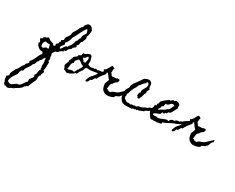

<svg xmlns="http://www.w3.org/2000/svg" viewBox="-486 -1832 4366 3569"><g transform="rotate(30 1697.0 -47.5)"><path d="M679.7 -856.4Q678.7 -819.3 672.9 -784.2Q667 -749 650.4 -716.8L651.4 -715.8Q662.1 -699.2 661.1 -683.1Q660.2 -667 653.8 -650.9Q647.5 -634.8 639.2 -618.7Q630.9 -602.5 627.9 -586.9Q609.4 -579.1 606.4 -565.9Q603.5 -552.7 603 -538.6Q602.5 -524.4 597.7 -511.2Q592.8 -498 571.3 -491.2L565.4 -489.3Q582 -472.7 580.6 -460.4Q579.1 -448.2 568.8 -438Q558.6 -427.7 543.9 -418.5Q529.3 -409.2 519.5 -399.4Q522.5 -397.5 525.4 -395Q528.3 -392.6 530.3 -390.6Q519.5 -380.9 507.3 -371.6Q495.1 -362.3 484.4 -352.1Q473.6 -341.8 465.8 -329.6Q458 -317.4 457 -300.8Q453.1 -295.9 446.8 -293.9Q440.4 -292 434.1 -290.5Q427.7 -289.1 422.4 -286.6Q417 -284.2 414.1 -278.3L413.1 -277.3Q413.1 -270.5 415 -260.7Q396.5 -258.8 382.8 -251.5Q369.1 -244.1 357.9 -233.4Q346.7 -222.7 335.4 -210Q324.2 -197.3 311.5 -186.5H310.5V-188.5Q308.6 -190.4 306.6 -191.4Q304.7 -192.4 302.7 -194.3Q297.9 -195.3 288.1 -188.5Q278.3 -181.6 275.4 -177.7Q270.5 -167 262.2 -156.7Q253.9 -146.5 248.5 -136.2Q243.2 -126 243.7 -114.3Q244.1 -102.5 257.8 -88.9Q251 -75.2 254.4 -59.6Q257.8 -43.9 262.2 -29.8Q266.6 -15.6 268.6 -3.4Q270.5 8.8 260.7 16.6Q261.7 24.4 263.2 30.8Q264.6 37.1 273.4 41H283.2Q281.2 57.6 281.7 83Q282.2 108.4 281.2 134.8Q280.3 161.1 277.3 184.6Q274.4 208 266.6 220.7Q274.4 228.5 282.2 234.9Q290 241.2 291 252.9Q291 263.7 285.6 274.4Q280.3 285.2 274.9 295.4Q269.5 305.7 267.1 315.4Q264.6 325.2 272.5 335Q254.9 344.7 249 358.9Q243.2 373 243.2 391.6Q243.2 404.3 244.1 425.3Q245.1 446.3 240.2 457Q234.4 468.8 228 480.5Q221.7 492.2 215.8 503.9Q204.1 528.3 194.8 553.2Q185.5 578.1 175.8 603.5Q173.8 610.4 171.4 616.2Q168.9 622.1 167 628.9Q152.3 626 146.5 630.9Q140.6 635.7 136.7 642.1Q132.8 648.4 127 654.8Q121.1 661.1 105.5 661.1V664.1Q101.6 686.5 82 704.1Q62.5 721.7 37.1 737.8Q11.7 753.9 -13.7 769Q-39.1 784.2 -54.7 799.8H-55.7Q-73.2 797.9 -88.9 808.6Q-104.5 819.3 -120.1 828.6Q-135.7 837.9 -153.8 840.3Q-171.9 842.8 -193.4 825.2V824.2Q-198.2 825.2 -200.2 825.2Q-202.1 825.2 -203.1 825.7Q-204.1 826.2 -205.6 827.6Q-207 829.1 -210.9 833V832Q-227.5 822.3 -239.3 808.1Q-251 793.9 -255.9 775.4Q-253.9 773.4 -251.5 771Q-249 768.6 -247.1 766.6Q-260.7 758.8 -266.1 744.6Q-271.5 730.5 -272.9 713.9Q-274.4 697.3 -274.9 681.2Q-275.4 665 -280.3 653.3Q-265.6 651.4 -256.3 640.1Q-247.1 628.9 -237.3 620.1Q-239.3 618.2 -240.7 610.4Q-242.2 602.5 -242.2 600.6Q-243.2 582 -237.3 564.5Q-231.4 546.9 -222.7 530.8Q-213.9 514.6 -205.1 498.5Q-196.3 482.4 -190.4 464.8Q-169.9 448.2 -158.7 430.2Q-147.5 412.1 -136.7 388.7Q-133.8 381.8 -128.4 371.1Q-123 360.4 -116.2 349.6Q-109.4 338.9 -101.6 330.6Q-93.8 322.3 -85.9 319.3Q-86.9 317.4 -86.9 310.5Q-86.9 293.9 -75.7 282.7Q-64.5 271.5 -53.7 260.7Q-43 250 -37.6 237.3Q-32.2 224.6 -43.9 204.1Q-16.6 179.7 0 149.9Q16.6 120.1 29.8 89.8Q43 59.6 57.1 30.3Q71.3 1 94.7 -22.5L96.7 -24.4Q92.8 -43 87.4 -51.3Q82 -59.6 73.7 -62Q65.4 -64.5 55.2 -64.9Q44.9 -65.4 32.7 -67.9Q20.5 -70.3 5.9 -78.6Q-8.8 -86.9 -25.4 -105.5Q-39.1 -113.3 -44.4 -120.6Q-49.8 -127.9 -53.2 -135.7Q-56.6 -143.6 -59.6 -151.9Q-62.5 -160.2 -70.3 -170.9Q-52.7 -181.6 -54.2 -194.8Q-55.7 -208 -63 -220.2Q-70.3 -232.4 -77.1 -243.2Q-84 -253.9 -79.1 -259.8Q-75.2 -268.6 -64.5 -271.5Q-53.7 -274.4 -45.9 -277.3Q-47.9 -286.1 -44.4 -293.9Q-41 -301.8 -34.7 -308.1Q-28.3 -314.5 -20.5 -318.8Q-12.7 -323.2 -4.9 -326.2Q3.9 -324.2 9.3 -326.2Q14.6 -328.1 19 -331.1Q23.4 -334 25.9 -337.4Q28.3 -340.8 31.2 -341.8L30.3 -349.6Q46.9 -354.5 59.6 -347.2Q72.3 -339.8 84 -330.1Q97.7 -319.3 108.4 -313Q119.1 -306.6 136.7 -309.6H137.7Q142.6 -304.7 147.9 -301.3Q153.3 -297.9 158.2 -293.9Q163.1 -296.9 166 -300.3Q168.9 -303.7 175.8 -300.8L168 -293L209 -260.7L233.4 -293.9L228.5 -294.9L221.7 -301.8Q221.7 -309.6 227.1 -314.5Q232.4 -319.3 232.4 -327.1Q230.5 -331.1 228.5 -332L230.5 -334Q251 -332 255.4 -339.8Q259.8 -347.7 260.3 -358.4Q260.7 -369.1 263.7 -381.3Q266.6 -393.6 285.2 -400.4Q269.5 -415 272.5 -421.9Q275.4 -428.7 284.7 -433.1Q293.9 -437.5 304.7 -443.4Q315.4 -449.2 315.4 -461.9Q315.4 -466.8 314.5 -470.2Q313.5 -473.6 313.5 -478.5Q313.5 -500 324.7 -517.6Q335.9 -535.2 349.1 -551.8Q362.3 -568.4 372.6 -586.4Q382.8 -604.5 379.9 -627Q379.9 -629.9 377.9 -635.7Q386.7 -657.2 399.4 -676.8Q412.1 -696.3 423.8 -715.8Q435.5 -735.4 445.8 -755.9Q456.1 -776.4 460.9 -798.8Q464.8 -799.8 470.7 -800.8Q476.6 -801.8 478.5 -807.6Q477.5 -812.5 477.5 -816.4Q477.5 -820.3 476.6 -824.2H477.5Q485.4 -823.2 488.3 -825.7Q491.2 -828.1 496.1 -833Q498 -835 500.5 -836.9Q502.9 -838.9 503.9 -841.8Q505.9 -873 521.5 -891.1Q537.1 -909.2 557.6 -929.7Q604.5 -943.4 633.8 -920.4Q663.1 -897.5 679.7 -856.4ZM621.1 -771.5Q616.2 -774.4 614.3 -785.2Q612.3 -795.9 609.4 -808.6Q606.4 -821.3 601.1 -831.1Q595.7 -840.8 585 -842.8L583 -840.8Q569.3 -824.2 556.6 -803.2Q543.9 -782.2 531.7 -759.8Q519.5 -737.3 508.3 -714.8Q497.1 -692.4 488.3 -673.8Q486.3 -668.9 477.5 -652.3Q468.8 -635.7 459 -616.7Q449.2 -597.7 440.4 -582.5Q431.6 -567.4 430.7 -566.4V-565.4Q427.7 -546.9 421.4 -526.4Q415 -505.9 405.8 -486.3Q396.5 -466.8 384.8 -449.7Q373 -432.6 358.4 -420.9Q357.4 -419.9 356.9 -419.9Q356.4 -419.9 355.5 -418.9L357.4 -417Q373 -395.5 368.2 -382.3Q363.3 -369.1 352.1 -358.4Q340.8 -347.7 329.1 -335Q317.4 -322.3 319.3 -301.8Q319.3 -291 325.2 -281.2H342.8Q356.4 -293.9 364.7 -311Q373 -328.1 382.8 -342.8Q392.6 -357.4 406.2 -367.7Q419.9 -377.9 444.3 -377.9L442.4 -394.5Q473.6 -425.8 493.2 -465.8Q512.7 -505.9 515.6 -549.8Q531.2 -555.7 536.6 -565.9Q542 -576.2 544.4 -588.9Q546.9 -601.6 551.3 -614.3Q555.7 -627 569.3 -637.7L571.3 -639.6Q571.3 -644.5 570.3 -648.9Q569.3 -653.3 569.3 -658.2Q569.3 -674.8 574.7 -689.5Q580.1 -704.1 588.4 -717.3Q596.7 -730.5 605.5 -743.7Q614.3 -756.8 621.1 -771.5ZM153.3 -179.7Q143.6 -189.5 141.6 -200.2Q139.6 -210.9 138.7 -220.7Q137.7 -230.5 134.3 -238.8Q130.9 -247.1 118.2 -252L117.2 -252.9Q110.4 -250 100.1 -249Q89.8 -248 78.6 -249.5Q67.4 -251 57.1 -253.9Q46.9 -256.8 41 -260.7L40 -259.8Q14.6 -243.2 7.3 -221.2Q0 -199.2 3.9 -169.9Q3.9 -168 4.4 -165Q4.9 -162.1 5.9 -157.2Q6.8 -152.3 7.8 -146.5Q22.5 -130.9 35.2 -130.9Q47.9 -130.9 59.6 -138.2Q71.3 -145.5 83 -155.8Q94.7 -166 107.4 -170.9H108.4Q135.7 -154.3 153.3 -179.7ZM209 233.4Q207 226.6 207.5 219.2Q208 211.9 214.8 209Q207 202.1 205.1 196.3Q203.1 190.4 203.1 184.6Q203.1 178.7 203.1 173.3Q203.1 168 200.2 160.2Q204.1 141.6 203.6 123Q203.1 104.5 200.7 86.4Q198.2 68.4 195.3 49.8Q192.4 31.2 192.4 12.7Q176.8 6.8 172.9 10.3Q168.9 13.7 168.5 20Q168 26.4 165.5 32.2Q163.1 38.1 149.4 38.1V42Q154.3 50.8 147.5 60.5Q140.6 70.3 130.9 81.1Q121.1 91.8 112.3 103Q103.5 114.3 103.5 127Q88.9 136.7 83.5 150.9Q78.1 165 74.7 179.2Q71.3 193.4 64.9 205.6Q58.6 217.8 42 223.6Q40 225.6 40 226.6Q35.2 242.2 30.3 252.9Q25.4 263.7 20.5 273.4Q15.6 283.2 8.8 293Q2 302.7 -7.8 315.4Q-27.3 340.8 -40.5 364.7Q-53.7 388.7 -56.6 420.9Q-81.1 424.8 -90.3 439.5Q-99.6 454.1 -103.5 472.7Q-107.4 491.2 -110.8 510.3Q-114.3 529.3 -126 543H-127Q-140.6 563.5 -155.3 584.5Q-169.9 605.5 -181.6 627.4Q-193.4 649.4 -200.7 672.9Q-208 696.3 -208 722.7Q-196.3 736.3 -180.7 742.7Q-165 749 -149.4 755.9L-148.4 754.9Q-128.9 752 -114.7 744.6Q-100.6 737.3 -88.4 728.5Q-76.2 719.7 -64 709.5Q-51.8 699.2 -36.1 690.4Q-15.6 691.4 -0.5 686Q14.6 680.7 26.9 670.4Q39.1 660.2 48.8 646.5Q58.6 632.8 68.4 617.2Q77.1 600.6 91.8 581.1Q106.4 561.5 123 552.7Q124 552.7 124.5 552.2Q125 551.8 126 551.8Q123 547.9 120.1 539.6Q117.2 531.2 117.2 526.4Q116.2 502.9 129.4 486.3Q142.6 469.7 155.3 454.1Q168 438.5 172.9 421.4Q177.7 404.3 161.1 379.9Q178.7 367.2 183.6 350.1Q188.5 333 190.4 314.9Q192.4 296.9 195.8 278.8Q199.2 260.7 215.8 244.1L218.8 241.2Z M1247.1 -306.6Q1251 -292 1244.1 -281.7Q1237.3 -271.5 1226.1 -263.7Q1214.8 -255.9 1201.7 -249.5Q1188.5 -243.2 1179.7 -235.4Q1135.7 -225.6 1100.1 -221.2Q1064.5 -216.8 1021.5 -210Q1008.8 -208 997.6 -210.4Q986.3 -212.9 974.6 -211.9Q967.8 -211.9 961.9 -212.4Q956.1 -212.9 950.2 -211.9Q927.7 -210 920.9 -196.8Q914.1 -183.6 909.7 -166.5Q905.3 -149.4 898.9 -134.3Q892.6 -119.1 872.1 -113.3Q870.1 -108.4 873.5 -104.5Q877 -100.6 878.9 -97.7Q862.3 -92.8 856.9 -80.1Q851.6 -67.4 847.7 -54.7Q843.8 -42 836.4 -33.2Q829.1 -24.4 808.6 -27.3Q778.3 4.9 737.3 24.9Q696.3 44.9 652.3 50.8Q644.5 46.9 637.2 41Q629.9 35.2 622.6 30.3Q615.2 25.4 606.9 22.9Q598.6 20.5 587.9 22.5Q586.9 2 579.6 -15.6Q572.3 -33.2 560.5 -48.8Q558.6 -66.4 564.9 -81.5Q571.3 -96.7 578.1 -111.3Q585 -126 589.4 -141.1Q593.8 -156.2 587.9 -175.8Q597.7 -181.6 601.1 -189.5Q604.5 -197.3 606 -205.6Q607.4 -213.9 610.4 -221.2Q613.3 -228.5 624 -233.4Q616.2 -256.8 626.5 -268.1Q636.7 -279.3 651.4 -288.1Q666 -296.9 678.7 -307.6Q691.4 -318.4 688.5 -339.8Q694.3 -345.7 702.1 -349.6Q710 -353.5 717.3 -356.9Q724.6 -360.4 731.4 -364.3Q738.3 -368.2 744.1 -375Q737.3 -379.9 737.8 -384.8Q738.3 -389.6 740.2 -395Q742.2 -400.4 744.6 -406.2Q747.1 -412.1 744.1 -418Q770.5 -414.1 790.5 -425.3Q810.5 -436.5 828.6 -448.2Q846.7 -460 865.2 -464.8Q883.8 -469.7 908.2 -453.1Q910.2 -446.3 914.6 -433.1Q918.9 -419.9 923.3 -406.2Q927.7 -392.6 931.6 -379.9Q935.5 -367.2 936.5 -361.3Q936.5 -356.4 936.5 -345.7Q936.5 -335 936.5 -322.8Q936.5 -310.5 936.5 -299.8Q936.5 -289.1 936.5 -283.2Q964.8 -266.6 993.2 -263.2Q1021.5 -259.8 1049.8 -276.4Q1060.5 -266.6 1070.3 -271Q1080.1 -275.4 1089.4 -281.2Q1098.6 -287.1 1108.4 -287.6Q1118.2 -288.1 1127.9 -271.5Q1141.6 -284.2 1156.2 -287.6Q1170.9 -291 1186.5 -291.5Q1202.1 -292 1217.3 -293.9Q1232.4 -295.9 1247.1 -306.6ZM872.1 -290Q872.1 -304.7 877 -321.3Q881.8 -337.9 884.8 -354Q887.7 -370.1 884.3 -384.8Q880.9 -399.4 865.2 -411.1Q854.5 -405.3 847.7 -395Q840.8 -384.8 834 -374.5Q827.1 -364.3 817.9 -357.4Q808.6 -350.6 793.9 -353.5Q789.1 -341.8 793.9 -334.5Q798.8 -327.1 805.7 -320.8Q812.5 -314.5 818.8 -307.6Q825.2 -300.8 823.2 -290Q827.1 -287.1 834 -284.7Q840.8 -282.2 848.1 -281.7Q855.5 -281.2 862.3 -283.2Q869.1 -285.2 872.1 -290ZM865.2 -211.9Q845.7 -211.9 831.5 -221.2Q817.4 -230.5 803.2 -242.2Q789.1 -253.9 773.9 -264.2Q758.8 -274.4 737.3 -276.4Q728.5 -264.6 716.8 -254.4Q705.1 -244.1 696.3 -232.4Q687.5 -220.7 684.1 -207Q680.7 -193.4 688.5 -175.8Q666 -165 658.2 -145Q650.4 -125 647.9 -101.6Q645.5 -78.1 643.6 -54.7Q641.6 -31.2 630.9 -12.7L652.3 -27.3Q656.2 -25.4 658.7 -21.5Q661.1 -17.6 659.2 -12.7Q667 -20.5 676.8 -24.9Q686.5 -29.3 696.8 -31.7Q707 -34.2 717.3 -36.1Q727.5 -38.1 737.3 -42Q761.7 -28.3 772.5 -36.1Q783.2 -43.9 790 -59.6Q796.9 -75.2 804.7 -92.3Q812.5 -109.4 830.1 -113.3L823.2 -120.1Q839.8 -140.6 853 -162.6Q866.2 -184.6 865.2 -211.9Z M1823.2 -193.4Q1800.8 -182.6 1793 -167Q1785.2 -151.4 1780.8 -134.8Q1776.4 -118.2 1770 -103Q1763.7 -87.9 1743.2 -78.1Q1738.3 -60.5 1724.1 -53.7Q1710 -46.9 1694.3 -41.5Q1678.7 -36.1 1666.5 -27.3Q1654.3 -18.6 1654.3 2.9Q1634.8 13.7 1611.8 22.5Q1588.9 31.2 1564 35.6Q1539.1 40 1514.6 39.1Q1490.2 38.1 1468.8 29.3Q1454.1 22.5 1440.4 11.7Q1435.5 7.8 1431.2 5.4Q1426.8 2.9 1421.9 -2Q1410.2 -13.7 1402.3 -29.3Q1394.5 -44.9 1389.6 -62.5Q1384.8 -80.1 1381.8 -97.7Q1378.9 -115.2 1377 -130.9L1413.1 -228.5Q1384.8 -251 1367.2 -280.8Q1349.6 -310.5 1324.2 -335.9Q1319.3 -329.1 1311.5 -324.2Q1303.7 -319.3 1305.7 -308.6L1315.4 -299.8Q1283.2 -264.6 1250.5 -220.2Q1217.8 -175.8 1199.2 -130.9Q1177.7 -131.8 1168.9 -120.6Q1160.2 -109.4 1154.3 -95.2Q1148.4 -81.1 1139.6 -69.3Q1130.9 -57.6 1110.4 -59.6Q1105.5 -48.8 1100.6 -36.6Q1095.7 -24.4 1088.9 -13.7Q1082 -2.9 1072.3 4.4Q1062.5 11.7 1047.9 11.7Q1040 3.9 1039.1 -4.9Q1038.1 -13.7 1041 -22.9Q1043.9 -32.2 1048.8 -41.5Q1053.7 -50.8 1055.7 -59.6Q1063.5 -87.9 1084 -110.8Q1104.5 -133.8 1125 -156.7Q1145.5 -179.7 1160.2 -205.1Q1174.8 -230.5 1171.9 -264.6Q1184.6 -265.6 1197.8 -270Q1210.9 -274.4 1222.2 -281.7Q1233.4 -289.1 1239.7 -300.3Q1246.1 -311.5 1244.1 -327.1Q1236.3 -331.1 1235.4 -338.4Q1234.4 -345.7 1235.4 -353.5Q1256.8 -360.4 1270 -377.4Q1283.2 -394.5 1293.9 -414.1Q1304.7 -433.6 1314.9 -453.6Q1325.2 -473.6 1341.8 -488.3Q1355.5 -480.5 1369.1 -475.1Q1382.8 -469.7 1395.5 -460.9Q1386.7 -449.2 1384.8 -438.5Q1382.8 -427.7 1382.8 -416.5Q1382.8 -405.3 1382.8 -394.5Q1382.8 -383.8 1377 -372.1Q1392.6 -358.4 1403.3 -339.8Q1414.1 -321.3 1430.7 -308.6Q1442.4 -317.4 1457 -317.9Q1471.7 -318.4 1486.8 -317.9Q1502 -317.4 1515.6 -319.8Q1529.3 -322.3 1538.1 -335.9Q1542 -332 1549.8 -332Q1557.6 -332 1565.4 -332Q1573.2 -332 1579.1 -329.6Q1585 -327.1 1585.9 -320.3Q1586.9 -312.5 1585.4 -309.6Q1584 -306.6 1582 -299.8Q1580.1 -292 1581.1 -292Q1582 -292 1579.1 -285.2Q1574.2 -272.5 1563 -263.7Q1551.8 -254.9 1540.5 -246.6Q1529.3 -238.3 1520 -228Q1510.7 -217.8 1510.7 -202.1Q1489.3 -194.3 1480.5 -179.2Q1471.7 -164.1 1468.8 -145Q1465.8 -126 1464.8 -106Q1463.9 -85.9 1458 -69.3L1466.8 -59.6L1474.6 -69.3Q1488.3 -49.8 1507.3 -44.9Q1526.4 -40 1546.9 -42Q1556.6 -56.6 1569.8 -65.4Q1583 -74.2 1598.1 -80.1Q1613.3 -85.9 1629.4 -90.8Q1645.5 -95.7 1660.2 -102.5Q1671.9 -108.4 1680.2 -115.2Q1688.5 -122.1 1698.2 -130.9Q1727.5 -158.2 1756.3 -184.6Q1785.2 -210.9 1814.5 -238.3Q1820.3 -238.3 1822.3 -232.4Q1824.2 -226.6 1824.2 -219.2Q1824.2 -211.9 1823.7 -204.6Q1823.2 -197.3 1823.2 -193.4Z M2504.9 -273.4Q2496.1 -249 2478 -228.5Q2460 -208 2439.5 -188.5Q2418.9 -168.9 2398.9 -149.9Q2378.9 -130.9 2365.2 -110.4Q2356.4 -113.3 2350.1 -108.4Q2343.8 -103.5 2338.9 -95.7Q2328.1 -91.8 2316.9 -87.4Q2305.7 -83 2295.4 -77.1Q2285.2 -71.3 2276.9 -63.5Q2268.6 -55.7 2264.6 -43.9Q2246.1 -43 2232.4 -36.6Q2218.8 -30.3 2206.1 -23.4Q2193.4 -16.6 2178.7 -12.2Q2164.1 -7.8 2143.6 -10.7Q2139.6 3.9 2133.3 3.4Q2127 2.9 2120.1 -0.5Q2113.3 -3.9 2106.4 -4.4Q2099.6 -4.9 2095.7 9.8Q2088.9 9.8 2081.5 9.3Q2074.2 8.8 2067.9 9.3Q2061.5 9.8 2056.2 12.7Q2050.8 15.6 2047.9 23.4Q2019.5 23.4 1988.3 27.3Q1957 31.2 1926.3 31.2Q1895.5 31.2 1866.7 23.9Q1837.9 16.6 1815.4 -5.9Q1807.6 -13.7 1802.7 -21.5Q1797.9 -29.3 1792 -39.1Q1789.1 -43.9 1786.1 -48.3Q1783.2 -52.7 1780.3 -58.6Q1772.5 -76.2 1771.5 -94.7Q1770.5 -113.3 1771 -131.8Q1771.5 -150.4 1771.5 -168.5Q1771.5 -186.5 1764.6 -204.1Q1764.6 -220.7 1772 -233.9Q1779.3 -247.1 1788.1 -259.8Q1796.9 -272.5 1804.7 -285.6Q1812.5 -298.8 1813.5 -314.5Q1806.6 -331.1 1814.5 -346.7Q1822.3 -362.3 1830.1 -376Q1833 -380.9 1835.4 -386.2Q1837.9 -391.6 1840.8 -397.5Q1843.8 -403.3 1848.6 -409.2Q1853.5 -415 1857.4 -419.9Q1870.1 -437.5 1882.8 -454.1Q1895.5 -470.7 1908.2 -488.3Q1917 -500 1925.3 -511.7Q1933.6 -523.4 1941.4 -536.1Q1945.3 -542 1949.2 -549.3Q1953.1 -556.6 1957 -561.5Q1961.9 -567.4 1973.6 -574.7Q1985.4 -582 1992.2 -585.9Q2011.7 -595.7 2034.2 -600.1Q2056.6 -604.5 2076.2 -600.6Q2095.7 -596.7 2110.8 -582.5Q2126 -568.4 2130.9 -542Q2132.8 -529.3 2132.3 -517.1Q2131.8 -504.9 2133.3 -493.2Q2134.8 -481.4 2139.6 -471.2Q2144.5 -460.9 2157.2 -452.1Q2146.5 -435.5 2139.2 -418Q2131.8 -400.4 2123 -382.8Q2132.8 -379.9 2131.3 -371.6Q2129.9 -363.3 2130.9 -356.4Q2117.2 -345.7 2112.3 -330.1Q2107.4 -314.5 2104.5 -298.3Q2101.6 -282.2 2097.2 -268.1Q2092.8 -253.9 2081.1 -245.1Q2086.9 -213.9 2061.5 -204.1Q2043.9 -197.3 2038.1 -201.7Q2032.2 -206.1 2029.8 -214.4Q2027.3 -222.7 2023.4 -230.5Q2019.5 -238.3 2006.8 -238.3Q2008.8 -250 2010.3 -262.2Q2011.7 -274.4 2014.6 -286.1Q2017.6 -297.9 2023.4 -308.6Q2029.3 -319.3 2040 -328.1Q2031.2 -333 2033.2 -343.3Q2035.2 -353.5 2033.2 -362.3Q2040 -381.8 2053.7 -403.3Q2067.4 -424.8 2078.1 -446.8Q2088.9 -468.8 2091.8 -491.2Q2094.7 -513.7 2081.1 -535.2Q2077.1 -541 2069.8 -544.9Q2062.5 -548.8 2055.7 -548.8Q2048.8 -548.8 2043.9 -543.9Q2039.1 -539.1 2040 -528.3L2047.9 -521.5Q2029.3 -515.6 2015.1 -502Q2001 -488.3 1988.3 -472.2Q1975.6 -456.1 1963.4 -439.5Q1951.2 -422.9 1937.5 -411.1Q1930.7 -383.8 1916.5 -360.4Q1902.3 -336.9 1888.7 -313.5Q1880.9 -298.8 1877.4 -289.1Q1874 -279.3 1868.2 -265.6Q1866.2 -260.7 1863.8 -256.3Q1861.3 -252 1859.4 -247.1Q1853.5 -225.6 1849.1 -205.1Q1844.7 -184.6 1826.2 -169.9Q1829.1 -162.1 1831.5 -155.3Q1834 -148.4 1840.8 -141.6Q1830.1 -135.7 1828.6 -127.4Q1827.1 -119.1 1829.6 -109.9Q1832 -100.6 1836.4 -91.3Q1840.8 -82 1840.8 -73.2Q1852.5 -72.3 1862.3 -64.5Q1872.1 -56.6 1882.3 -48.8Q1892.6 -41 1902.3 -36.6Q1912.1 -32.2 1923.8 -39.1Q1931.6 -37.1 1938.5 -38.1Q1945.3 -39.1 1952.1 -39.6Q1959 -40 1965.3 -37.1Q1971.7 -34.2 1978.5 -25.4Q1985.4 -40 1997.1 -43Q2008.8 -45.9 2022 -45.9Q2035.2 -45.9 2047.4 -46.9Q2059.6 -47.9 2068.4 -58.6Q2080.1 -48.8 2089.4 -50.8Q2098.6 -52.7 2106.9 -59.6Q2115.2 -66.4 2124 -73.2Q2132.8 -80.1 2143.6 -80.1Q2167 -80.1 2184.6 -86.9Q2202.1 -93.8 2218.8 -103Q2235.4 -112.3 2252.4 -121.1Q2269.5 -129.9 2292 -133.8Q2301.8 -148.4 2314.9 -154.8Q2328.1 -161.1 2342.3 -166.5Q2356.4 -171.9 2369.6 -180.2Q2382.8 -188.5 2393.6 -207Q2413.1 -206.1 2425.8 -218.3Q2438.5 -230.5 2450.2 -244.6Q2461.9 -258.8 2474.1 -269Q2486.3 -279.3 2504.9 -273.4Z M3108.4 -298.8Q3099.6 -290 3095.2 -285.2Q3090.8 -280.3 3087.4 -275.9Q3084 -271.5 3079.6 -266.6Q3075.2 -261.7 3066.4 -252Q3058.6 -244.1 3051.8 -235.4Q3044.9 -226.6 3036.1 -219.7Q3024.4 -222.7 3018.1 -216.8Q3011.7 -210.9 3006.3 -203.6Q3001 -196.3 2996.6 -189.9Q2992.2 -183.6 2985.4 -184.6Q2961.9 -171.9 2938.5 -162.6Q2915 -153.3 2893.6 -135.7L2885.7 -143.6L2784.2 -94.7Q2779.3 -92.8 2774.4 -88.9Q2769.5 -85 2764.6 -82Q2743.2 -70.3 2720.2 -61Q2697.3 -51.8 2674.8 -43.9L2662.1 -40Q2669.9 -20.5 2662.1 -12.7Q2654.3 -4.9 2639.6 -1.5Q2625 2 2607.4 2.9Q2589.8 3.9 2580.1 9.8Q2568.4 7.8 2556.2 8.3Q2543.9 8.8 2531.2 10.7Q2517.6 12.7 2505.9 12.7Q2494.1 12.7 2480.5 9.8H2478.5Q2461.9 17.6 2449.7 13.2Q2437.5 8.8 2427.7 -1.5Q2418 -11.7 2409.7 -25.9Q2401.4 -40 2392.6 -51.8Q2386.7 -59.6 2377.9 -74.2Q2369.1 -88.9 2362.8 -105.5Q2356.4 -122.1 2355 -139.2Q2353.5 -156.2 2362.3 -168.9Q2371.1 -181.6 2376.5 -196.3Q2381.8 -210.9 2381.8 -230.5Q2381.8 -237.3 2381.3 -243.2Q2380.9 -249 2380.9 -255.9Q2385.7 -255.9 2391.6 -255.4Q2397.5 -254.9 2402.8 -255.4Q2408.2 -255.9 2411.6 -259.3Q2415 -262.7 2415 -271.5Q2415 -276.4 2411.6 -279.3Q2408.2 -282.2 2407.2 -285.2Q2413.1 -293.9 2418.5 -299.3Q2423.8 -304.7 2427.7 -310.1Q2431.6 -315.4 2433.6 -322.8Q2435.5 -330.1 2432.6 -342.8Q2444.3 -363.3 2460.4 -379.4Q2476.6 -395.5 2494.1 -409.7Q2511.7 -423.8 2530.3 -437.5Q2548.8 -451.2 2565.4 -466.8Q2584 -459 2595.2 -466.8Q2606.4 -474.6 2615.2 -483.9Q2624 -493.2 2632.8 -499Q2641.6 -504.9 2656.2 -494.1L2658.2 -492.2Q2684.6 -518.6 2711.4 -515.6Q2738.3 -512.7 2757.3 -498Q2776.4 -483.4 2782.2 -464.4Q2788.1 -445.3 2771.5 -438.5Q2782.2 -427.7 2782.2 -413.1Q2782.2 -398.4 2774.4 -387.7Q2765.6 -376 2759.3 -363.8Q2752.9 -351.6 2746.1 -337.9Q2736.3 -315.4 2724.6 -295.4Q2712.9 -275.4 2691.4 -261.7Q2673.8 -266.6 2667.5 -257.8Q2661.1 -249 2658.2 -238.8Q2655.3 -228.5 2651.4 -222.7Q2647.5 -216.8 2634.8 -226.6L2632.8 -228.5L2630.9 -226.6Q2623 -218.8 2618.7 -209Q2614.3 -199.2 2606.4 -194.3Q2597.7 -197.3 2587.9 -199.2Q2578.1 -201.2 2569.3 -203.1Q2569.3 -182.6 2561.5 -170.9Q2553.7 -159.2 2541.5 -151.9Q2529.3 -144.5 2513.7 -140.1Q2498 -135.7 2482.9 -129.4Q2467.8 -123 2454.6 -113.8Q2441.4 -104.5 2433.6 -87.9Q2443.4 -77.1 2458 -75.7Q2472.7 -74.2 2488.3 -75.7Q2503.9 -77.1 2519 -77.1Q2534.2 -77.1 2545.9 -69.3L2546.9 -68.4L2547.9 -69.3Q2571.3 -72.3 2593.3 -80.6Q2615.2 -88.9 2636.2 -98.1Q2657.2 -107.4 2679.2 -115.7Q2701.2 -124 2724.6 -127.9Q2729.5 -120.1 2737.8 -119.1Q2746.1 -118.2 2753.9 -120.1L2754.9 -122.1Q2756.8 -128.9 2758.8 -134.3Q2760.7 -139.6 2764.6 -146.5Q2771.5 -157.2 2781.2 -163.1Q2791 -168.9 2802.2 -171.9Q2813.5 -174.8 2826.2 -175.8Q2838.9 -176.8 2851.6 -178.7H2853.5L2854.5 -181.6Q2858.4 -193.4 2864.7 -197.8Q2871.1 -202.1 2878.4 -204.1Q2885.7 -206.1 2894 -207Q2902.3 -208 2910.2 -212.9Q2927.7 -207 2939.5 -216.8Q2951.2 -226.6 2961.9 -237.3L2969.7 -227.5L2972.7 -231.4Q2987.3 -245.1 2994.6 -252Q3002 -258.8 3008.8 -264.2Q3015.6 -269.5 3024.9 -274.9Q3034.2 -280.3 3050.8 -291Q3064.5 -299.8 3077.6 -308.6Q3090.8 -317.4 3103.5 -328.1Q3108.4 -326.2 3108.4 -320.8Q3108.4 -315.4 3108.4 -310.5Q3107.4 -308.6 3106.9 -304.7Q3106.4 -300.8 3108.4 -298.8ZM2704.1 -420.9Q2703.1 -421.9 2702.6 -421.9Q2702.1 -421.9 2701.2 -422.9Q2680.7 -433.6 2667 -433.1Q2653.3 -432.6 2642.1 -425.3Q2630.9 -418 2621.6 -406.7Q2612.3 -395.5 2602.1 -386.2Q2591.8 -377 2578.1 -372.1Q2564.5 -367.2 2544.9 -373Q2542 -357.4 2539.6 -342.3Q2537.1 -327.1 2536.1 -311.5Q2519.5 -305.7 2510.3 -294.9Q2501 -284.2 2494.6 -271.5Q2488.3 -258.8 2482.9 -244.6Q2477.5 -230.5 2468.8 -217.8L2472.7 -212.9Q2476.6 -214.8 2481.4 -210Q2486.3 -205.1 2488.3 -203.1Q2499 -218.8 2517.1 -229.5Q2535.2 -240.2 2554.2 -249.5Q2573.2 -258.8 2590.8 -269.5Q2608.4 -280.3 2617.2 -297.9Q2648.4 -306.6 2664.1 -333Q2679.7 -359.4 2690.4 -387.7Q2692.4 -393.6 2697.8 -404.8Q2703.1 -416 2704.1 -420.9Z M3672.9 -193.4Q3650.4 -182.6 3642.6 -167Q3634.8 -151.4 3630.4 -134.8Q3626 -118.2 3619.6 -103Q3613.3 -87.9 3592.8 -78.1Q3587.9 -60.5 3573.7 -53.7Q3559.6 -46.9 3543.9 -41.5Q3528.3 -36.1 3516.1 -27.3Q3503.9 -18.6 3503.9 2.9Q3484.4 13.7 3461.4 22.5Q3438.5 31.2 3413.6 35.6Q3388.7 40 3364.3 39.1Q3339.8 38.1 3318.4 29.3Q3303.7 22.5 3290 11.7Q3285.2 7.8 3280.8 5.4Q3276.4 2.9 3271.5 -2Q3259.8 -13.7 3252 -29.3Q3244.1 -44.9 3239.3 -62.5Q3234.4 -80.1 3231.4 -97.7Q3228.5 -115.2 3226.6 -130.9L3262.7 -228.5Q3234.4 -251 3216.8 -280.8Q3199.2 -310.5 3173.8 -335.9Q3168.9 -329.1 3161.1 -324.2Q3153.3 -319.3 3155.3 -308.6L3165 -299.8Q3132.8 -264.6 3100.1 -220.2Q3067.4 -175.8 3048.8 -130.9Q3027.3 -131.8 3018.6 -120.6Q3009.8 -109.4 3003.9 -95.2Q2998 -81.1 2989.3 -69.3Q2980.5 -57.6 2960 -59.6Q2955.1 -48.8 2950.2 -36.6Q2945.3 -24.4 2938.5 -13.7Q2931.6 -2.9 2921.9 4.4Q2912.1 11.7 2897.5 11.7Q2889.6 3.9 2888.7 -4.9Q2887.7 -13.7 2890.6 -22.9Q2893.6 -32.2 2898.4 -41.5Q2903.3 -50.8 2905.3 -59.6Q2913.1 -87.9 2933.6 -110.8Q2954.1 -133.8 2974.6 -156.7Q2995.1 -179.7 3009.8 -205.1Q3024.4 -230.5 3021.5 -264.6Q3034.2 -265.6 3047.4 -270Q3060.5 -274.4 3071.8 -281.7Q3083 -289.1 3089.4 -300.3Q3095.7 -311.5 3093.8 -327.1Q3085.9 -331.1 3085 -338.4Q3084 -345.7 3085 -353.5Q3106.4 -360.4 3119.6 -377.4Q3132.8 -394.5 3143.6 -414.1Q3154.3 -433.6 3164.6 -453.6Q3174.8 -473.6 3191.4 -488.3Q3205.1 -480.5 3218.8 -475.1Q3232.4 -469.7 3245.1 -460.9Q3236.3 -449.2 3234.4 -438.5Q3232.4 -427.7 3232.4 -416.5Q3232.4 -405.3 3232.4 -394.5Q3232.4 -383.8 3226.6 -372.1Q3242.2 -358.4 3252.9 -339.8Q3263.7 -321.3 3280.3 -308.6Q3292 -317.4 3306.6 -317.9Q3321.3 -318.4 3336.4 -317.9Q3351.6 -317.4 3365.2 -319.8Q3378.9 -322.3 3387.7 -335.9Q3391.6 -332 3399.4 -332Q3407.2 -332 3415 -332Q3422.9 -332 3428.7 -329.6Q3434.6 -327.1 3435.5 -320.3Q3436.5 -312.5 3435.1 -309.6Q3433.6 -306.6 3431.6 -299.8Q3429.7 -292 3430.7 -292Q3431.6 -292 3428.7 -285.2Q3423.8 -272.5 3412.6 -263.7Q3401.4 -254.9 3390.1 -246.6Q3378.9 -238.3 3369.6 -228Q3360.4 -217.8 3360.4 -202.1Q3338.9 -194.3 3330.1 -179.2Q3321.3 -164.1 3318.4 -145Q3315.4 -126 3314.5 -106Q3313.5 -85.9 3307.6 -69.3L3316.4 -59.6L3324.2 -69.3Q3337.9 -49.8 3356.9 -44.9Q3376 -40 3396.5 -42Q3406.2 -56.6 3419.4 -65.4Q3432.6 -74.2 3447.8 -80.1Q3462.9 -85.9 3479 -90.8Q3495.1 -95.7 3509.8 -102.5Q3521.5 -108.4 3529.8 -115.2Q3538.1 -122.1 3547.9 -130.9Q3577.1 -158.2 3606 -184.6Q3634.8 -210.9 3664.1 -238.3Q3669.9 -238.3 3671.9 -232.4Q3673.8 -226.6 3673.8 -219.2Q3673.8 -211.9 3673.3 -204.6Q3672.9 -197.3 3672.9 -193.4Z"/></g></svg>

Font: Homemade Apple
Style: Regular
Weight: 400
Version: Version 1.001